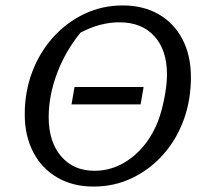

<svg xmlns="http://www.w3.org/2000/svg" viewBox="-20 -677 761 706"><path d="M324 9Q248 9 191 -24Q134 -57 102.5 -117Q71 -177 71 -257Q71 -340 98.5 -412.5Q126 -485 175.5 -540Q225 -595 290.5 -626Q356 -657 431 -657Q507 -657 563.5 -624.5Q620 -592 651 -532.5Q682 -473 682 -393Q682 -308 655 -235Q628 -162 579 -107.5Q530 -53 465 -22Q400 9 324 9ZM328 -49Q401 -49 463 -96.5Q525 -144 559 -226Q574 -264 584 -314.5Q594 -365 594 -403Q594 -493 547.5 -544Q501 -595 419 -595Q348 -595 276 -557Q221 -490 190 -408Q159 -326 159 -246Q159 -156 204.5 -102.5Q250 -49 328 -49ZM243 -293 254 -357H508L497 -293Z"/></svg>

Font: Piazzolla
Style: Italic
Weight: 400
Italic angle: -11.3°
Designer: Juan Pablo del Peral
Foundry: Huerta Tipografica
Version: Version 1.330